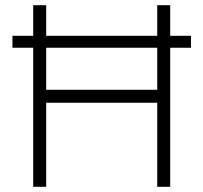

<svg xmlns="http://www.w3.org/2000/svg" viewBox="-20 -720 784 740"><path d="M586 0V-324H158V0H108V-536H28V-582H108V-700H158V-582H586V-700H636V-582H716V-536H636V0ZM586 -374V-536H158V-374Z"/></svg>

Font: Mach ExtraLight
Style: Regular
Weight: 250
Version: Version 1.002